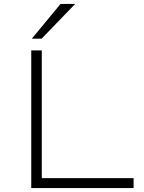

<svg xmlns="http://www.w3.org/2000/svg" viewBox="-20 -963 735 983"><path d="M140 0V-705H194V-51H664V0ZM143 -765 290 -943H365L193 -765Z"/></svg>

Font: Nunito Sans 7pt Expanded ExtraLight
Style: Regular
Weight: 250
Width: 7
Designer: Vernon Adams
Foundry: Vernon Adams
Version: Version 3.101;gftools[0.9.27]